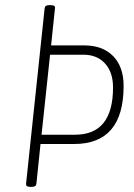

<svg xmlns="http://www.w3.org/2000/svg" viewBox="-20 -722 520 744"><path d="M96 2Q80 2 81 -10L153 -690Q154 -702 170 -702H178Q195 -702 193 -690L178 -546H307Q378 -546 418.5 -504.5Q459 -463 459 -389Q459 -164 267 -164H137L121 -10Q120 2 104 2ZM303 -510H174L141 -200H271Q418 -200 418 -383Q418 -442 387 -476Q356 -510 303 -510Z"/></svg>

Font: Asap Condensed Condensed Thin
Style: Italic
Weight: 100
Width: 3
Italic angle: -6°
Designer: Pablo Cosgaya
Foundry: Omnibus-Type
Version: Version 3.001; ttfautohint (v1.8.4.7-5d5b)